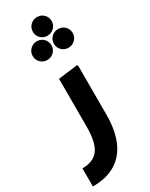

<svg xmlns="http://www.w3.org/2000/svg" viewBox="-225 -712 745 955"><g transform="rotate(-30 147.5 -234.5)"><path d="M0 200V96Q64 96 93 57Q122 18 122 -75V-348L234 -362L237 -354V-75Q237 12 211 73.5Q185 135 132.5 167.5Q80 200 0 200ZM119 -458Q96 -458 80.5 -473.5Q65 -489 65 -511Q65 -534 81 -549.5Q97 -565 119 -565Q142 -565 157.5 -549.5Q173 -534 173 -511Q173 -489 157 -473.5Q141 -458 119 -458ZM241 -458Q218 -458 202.5 -473.5Q187 -489 187 -511Q187 -534 203 -549.5Q219 -565 241 -565Q264 -565 279.5 -549.5Q295 -534 295 -511Q295 -489 279 -473.5Q263 -458 241 -458ZM180 -562Q157 -562 141.5 -577.5Q126 -593 126 -615Q126 -638 142 -653.5Q158 -669 180 -669Q203 -669 218.5 -653.5Q234 -638 234 -615Q234 -593 218 -577.5Q202 -562 180 -562Z"/></g></svg>

Font: Fustat
Style: Bold
Weight: 700
Designer: Mohamed Gaber, Khaled Hosny, Laura Garcia Mut
Foundry: Kief Type Foundry, Alif Type Foundry, Hard Type Foundry
Version: Version 1.007